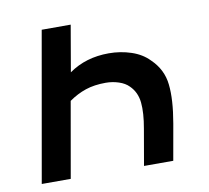

<svg xmlns="http://www.w3.org/2000/svg" viewBox="-67 -636 774 711"><g transform="rotate(-10 320.0 -281.0)"><path d="M553 -135.5 529 0H419L442.5 -135.5Q453 -194 449 -233.2Q445 -272.5 419 -298Q405 -312.5 381.5 -320.2Q358 -328 332.5 -328Q289.5 -328 256.8 -317Q224 -306 193.5 -284.5L143.5 0H34.5L133.5 -562.5H242.5L212.5 -388.5Q276 -433.5 362.5 -433.5Q406.5 -433.5 446.5 -420.2Q486.5 -407 512.5 -380Q556 -338.5 562 -281Q568.5 -224 553 -135.5Z"/></g></svg>

Font: Russisch Sans SemiBold
Style: Italic
Weight: 600
Width: 4
Italic angle: -10°
Designer: Michael Sharanda (font) & Cristiano Sobral (main changes)
Foundry: Michael Sharanda
Version: Version 2.00;September 8, 2020;FontCreator 13.0.0.2681 64-bi